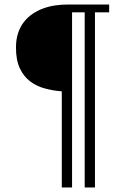

<svg xmlns="http://www.w3.org/2000/svg" viewBox="-20 -721 577 839"><path d="M250 98.1V-321.8Q211.9 -324.7 175.8 -334.5Q139.6 -344.2 111.6 -365.5Q83.5 -386.7 66.7 -422.4Q49.8 -458 49.8 -513.2Q49.8 -548.8 59.1 -576.7Q68.4 -604.5 84.7 -625.2Q101.1 -646 122.8 -660.6Q144.5 -675.3 169.4 -684.3Q194.3 -693.4 221.2 -697.3Q248 -701.2 273.9 -701.2H457V-667H395V98.1H350.1V-667H294.9V98.1Z"/></svg>

Font: Berkshire Swash
Style: Regular
Weight: 400
Designer: Astigmatic (AOETI)
Foundry: Astigmatic (AOETI)
Version: Version 1.001